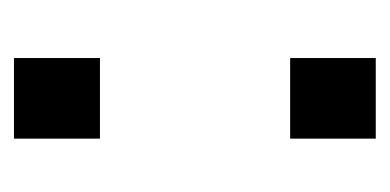

<svg xmlns="http://www.w3.org/2000/svg" viewBox="-158 -390 545 268"><g transform="rotate(-90 114.0 -255.5)"><path d="M167.5 -388H55V-508H167.5ZM55 -122.5H167.5V-3H55Z"/></g></svg>

Font: 1883 Sans
Style: Regular
Weight: 400
Designer: 1883 Sans project is a fork of Public Sans.
Version: Version 1.009